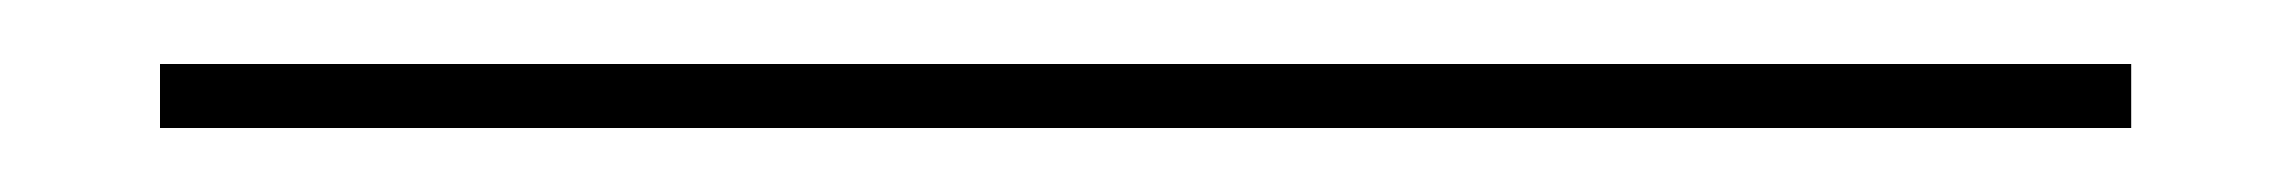

<svg xmlns="http://www.w3.org/2000/svg" viewBox="-20 20 716 60"><path d="M30 60V40H646V60Z"/></svg>

Font: Big Shoulders Text Thin ExtraBold
Style: Regular
Weight: 800
Version: Version 2.002